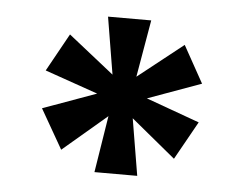

<svg xmlns="http://www.w3.org/2000/svg" viewBox="-37 -782 592 465"><g transform="rotate(5 259.0 -549.0)"><path d="M399 -686 449 -596 319 -549 449 -502 397 -409 289 -498 312 -360H208L230 -498L123 -407L68 -503L198 -550L69 -595L120 -687L231 -599L208 -738H313L289 -599Z"/></g></svg>

Font: MSTAGE SemiBold
Style: Regular
Weight: 600
Designer: Ninad Kale (Devanagari), Jonny Pinhorn (Latin)
Foundry: Indian Type Foundry
Version: 4.004